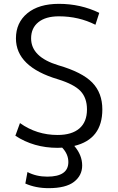

<svg xmlns="http://www.w3.org/2000/svg" viewBox="-20 -760 613 1000"><path d="M123 136Q169 160 226 160Q336 160 336 84Q336 43 304 9Q300 9 292 9.5Q284 10 280 10Q156 10 60 -53L84 -119Q171 -57 280 -57Q354 -57 393.5 -91Q433 -125 433 -190Q433 -250 399.5 -285.5Q366 -321 282 -347Q63 -412 63 -560Q63 -642 122.5 -691Q182 -740 287 -740Q400 -740 497 -693L477 -631Q390 -675 287 -675Q218 -675 180 -644.5Q142 -614 142 -560Q142 -463 284 -420Q408 -384 460.5 -330Q513 -276 513 -190Q513 -35 367 0Q408 48 408 102Q408 154 365.5 187Q323 220 233 220Q166 220 112 196Z"/></svg>

Font: M PLUS 1p
Style: Regular
Weight: 400
Version: Version 1.062